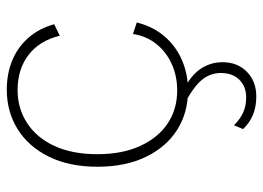

<svg xmlns="http://www.w3.org/2000/svg" viewBox="-122 -428 756 551"><g transform="rotate(-90 255.5 -152.0)"><path d="M274 -510Q321 -510 359 -494Q397 -478 423.5 -447.5Q450 -417 462 -374L429 -358Q415 -416 374 -447.5Q333 -479 273 -479Q220 -479 178 -451.5Q136 -424 112.5 -373Q89 -322 89 -250Q89 -179 112.5 -127.5Q136 -76 177 -48.5Q218 -21 272 -21Q313 -21 347.5 -36.5Q382 -52 405 -80.5Q428 -109 434 -148L467 -137Q456 -92 428.5 -59Q401 -26 360.5 -8Q320 10 272 10Q208 10 159 -21Q110 -52 81.5 -110.5Q53 -169 53 -250Q53 -331 82 -389.5Q111 -448 161 -479Q211 -510 274 -510ZM228 -3 256 -11Q309 12 331 42Q353 72 353 109Q353 152 325.5 179Q298 206 255 206Q225 206 202 196.5Q179 187 161 168L172 142Q190 160 209 168.5Q228 177 252 177Q283 177 302.5 157.5Q322 138 322 104Q322 74 302 49.5Q282 25 228 -3Z"/></g></svg>

Font: Kantumruy Pro ExtraLight
Style: Regular
Weight: 250
Version: Version 1.002